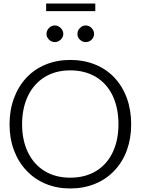

<svg xmlns="http://www.w3.org/2000/svg" viewBox="-20 -1058 796 1086"><path d="M130 -93Q84 -141 59 -208Q34 -275 34 -355Q34 -435 59 -502.5Q84 -570 130 -619Q175 -667 238.5 -693Q302 -719 377 -719Q454 -719 518 -693Q582 -667 627 -619Q673 -570 697.5 -503Q722 -436 722 -355Q722 -275 697.5 -208Q673 -141 627 -93Q581 -44 517 -18Q453 8 377 8Q302 8 239 -18Q176 -44 130 -93ZM650 -355Q650 -447 617.5 -516Q585 -585 523 -622.5Q461 -660 377 -660Q294 -660 232.5 -622Q171 -584 138 -515Q105 -446 105 -355Q105 -265 138 -196.5Q171 -128 232.5 -90.5Q294 -53 377 -53Q461 -53 522.5 -90Q584 -127 617 -195.5Q650 -264 650 -355ZM290 -820Q271 -820 257 -834Q243 -848 243 -866Q243 -885 257 -899.5Q271 -914 290 -914Q309 -914 323.5 -899.5Q338 -885 338 -866Q338 -848 323.5 -834Q309 -820 290 -820ZM465 -820Q446 -820 432 -833.5Q418 -847 418 -866Q418 -885 432 -899.5Q446 -914 465 -914Q484 -914 498 -899.5Q512 -885 512 -866Q512 -847 498 -833.5Q484 -820 465 -820ZM519 -995H241V-1038H519Z"/></svg>

Font: Aleo Light
Style: Regular
Weight: 300
Designer: Alessio Laiso
Foundry: Alessio Laiso
Version: Version 2.000